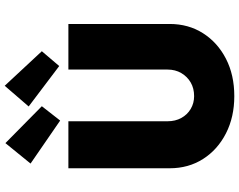

<svg xmlns="http://www.w3.org/2000/svg" viewBox="-120 -891 1017 817"><g transform="rotate(-90 388.5 -482.5)"><path d="M81 -269V-700H281V-278Q281 -245 295 -219.5Q309 -194 333.5 -179.5Q358 -165 388 -165Q421 -165 446 -179.5Q471 -194 486 -219.5Q501 -245 501 -278V-700H695V-269Q695 -189 655.5 -127Q616 -65 547 -29.5Q478 6 388 6Q299 6 229.5 -29.5Q160 -65 120.5 -127Q81 -189 81 -269ZM516 -739 344 -869 432 -971 579 -813ZM188 -968 345 -813 284 -735 101 -861Z"/></g></svg>

Font: Mach ExtraBold
Style: Regular
Weight: 800
Version: Version 1.002